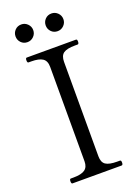

<svg xmlns="http://www.w3.org/2000/svg" viewBox="-168 -973 744 1041"><g transform="rotate(-20 204.0 -452.5)"><path d="M62 0Q55 0 55 -14Q55 -28 62 -28H78Q123 -28 143.5 -42.5Q164 -57 164 -90V-635Q164 -670 143 -684Q122 -698 78 -698H62Q55 -698 55 -712Q55 -726 62 -726H345Q350 -726 351.5 -722.5Q353 -719 353 -712Q353 -698 345 -698H330Q283 -698 263.5 -684Q244 -670 244 -635V-90Q244 -55 264 -41.5Q284 -28 330 -28H345Q350 -28 351.5 -24.5Q353 -21 353 -14Q353 0 345 0ZM95 -905Q73 -905 58.5 -890Q44 -875 44 -854Q44 -833 58.5 -818Q73 -803 95 -803Q116 -803 131 -818Q146 -833 146 -854Q146 -875 131 -890Q116 -905 95 -905ZM269 -905Q247 -905 232.5 -890Q218 -875 218 -854Q218 -833 232.5 -818Q247 -803 269 -803Q290 -803 305 -818Q320 -833 320 -854Q320 -875 305 -890Q290 -905 269 -905Z"/></g></svg>

Font: Shippori Mincho
Style: Regular
Weight: 400
Designer: FONTDASU
Foundry: FONTDASU / Google Inc. / but / Adobe
Version: Version 3.110; ttfautohint (v1.8.3)